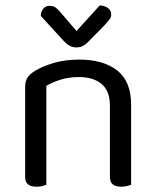

<svg xmlns="http://www.w3.org/2000/svg" viewBox="-20 -700 590 725"><path d="M395 -301Q395 -357 363.5 -383Q332 -409 279 -409Q239 -409 208 -399Q177 -389 155 -376V-2Q150 0 140 2.5Q130 5 118 5Q75 5 75 -31V-372Q75 -393 83.5 -406.5Q92 -420 113 -433Q139 -449 182 -462Q225 -475 279 -475Q370 -475 422.5 -434Q475 -393 475 -305V-2Q470 0 459.5 2.5Q449 5 438 5Q395 5 395 -31ZM269 -583 357 -680Q377 -678 388.5 -669Q400 -660 400 -646Q400 -635 393 -626Q386 -617 375 -605L312 -541Q302 -531 292 -526Q282 -521 268 -521Q254 -521 242.5 -527.5Q231 -534 219 -547L134 -640Q134 -655 143 -666.5Q152 -678 167 -678Q180 -678 188.5 -672.5Q197 -667 208 -654Z"/></svg>

Font: Baloo Bhai 2
Style: Regular
Weight: 400
Designer: Supriya Tembe, Noopur Datye and Ek Type
Foundry: Ek Type
Version: Version 1.640;PS 1.000;hotconv 16.6.51;makeotf.lib2.5.65220;